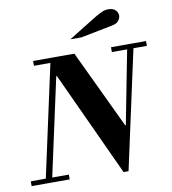

<svg xmlns="http://www.w3.org/2000/svg" viewBox="-118 -1075 1052 1177"><g transform="rotate(-10 407.5 -486.5)"><path d="M555 13 255 -637H251L270 -754H384L615 -267H619L575 13ZM-15 0V-30H222V0ZM72 0 236 -754H276L112 0ZM127 -724V-754H384V-724ZM564 13 713 -754H753L586 13ZM612 -724V-754H830V-724ZM375 -845 551 -954Q580 -971 598 -978.5Q616 -986 637 -986Q665 -986 680 -971Q695 -956 695 -937Q695 -921 682.5 -905Q670 -889 642 -884L444 -845Z"/></g></svg>

Font: Libre Bodoni
Style: Italic
Weight: 400
Italic angle: -13°
Designer: Pablo Impallari, Rodrigo Fuenzalida
Foundry: Impallari Type
Version: Version 2.005;gftools[0.9.23]